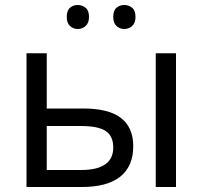

<svg xmlns="http://www.w3.org/2000/svg" viewBox="-20 -748 810 768"><path d="M167 -314H313Q415 -314 464 -276Q513 -238 513 -163Q513 -83 461 -41.5Q409 0 308 0H86V-535H167ZM684 0H603V-535H684ZM167 -244V-68H304Q433 -68 433 -158Q433 -203 403.5 -223.5Q374 -244 302 -244ZM247 -680Q247 -706 260 -717Q273 -728 291 -728Q309 -728 322.5 -717Q336 -706 336 -680Q336 -656 322.5 -644Q309 -632 291 -632Q273 -632 260 -644Q247 -656 247 -680ZM433 -680Q433 -706 446 -717Q459 -728 477 -728Q495 -728 508.5 -717Q522 -706 522 -680Q522 -656 508.5 -644Q495 -632 477 -632Q459 -632 446 -644Q433 -656 433 -680Z"/></svg>

Font: Stephens Clock
Style: Regular
Weight: 400
Designer: Peter Wiegel (catfonts.de) with slight modifications by DT1.org
Version: Version 0.9.1